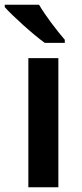

<svg xmlns="http://www.w3.org/2000/svg" viewBox="-38 -786 345 806"><path d="M126 -766H-18V-756C15 -719 101 -641 150 -606H234V-619C202 -656 152 -721 126 -766ZM207 0V-542H81V0Z"/></svg>

Font: Noto Sans Gunjala Gondi Semibold
Style: Regular
Weight: 400
Designer: Ek Type
Foundry: Ek Type
Version: Version 1.004